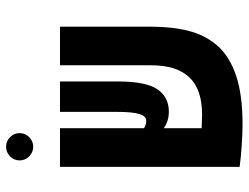

<svg xmlns="http://www.w3.org/2000/svg" viewBox="-112 -690 811 626"><g transform="rotate(-90 293.0 -376.5)"><path d="M200.2 9.3Q172.9 9.3 132.6 6.6Q92.3 3.9 63.5 0V-0.5H62.5V-585.9H188.5V-312Q198.7 -304.7 213.4 -304.7Q227.5 -304.7 234.6 -326.9Q241.7 -349.1 241.7 -399.4V-585.9H340.8V-395Q340.8 -306.6 315.7 -268.8Q290.5 -231 242.2 -231Q225.6 -231 212.2 -235.6Q198.7 -240.2 188.5 -247.6V-124Q219.2 -122.6 232.4 -122.6Q315.4 -122.6 354.5 -164.3Q393.6 -206.1 393.6 -287.6V-585.9H519.5V-287.6Q519.5 -219.7 505.4 -165Q491.2 -110.4 456.3 -71.3Q421.4 -32.2 359.1 -11.5Q296.9 9.3 200.2 9.3ZM127.9 -673.3Q109.9 -673.3 96.7 -686.3Q83.5 -699.2 83.5 -717.3Q83.5 -735.8 96.7 -748.8Q109.9 -761.7 127.9 -761.7Q146.5 -761.7 159.4 -748.8Q172.4 -735.8 172.4 -717.3Q172.4 -699.2 159.4 -686.3Q146.5 -673.3 127.9 -673.3Z"/></g></svg>

Font: CaskaydiaMono NF
Style: Bold
Weight: 700
Designer: Aaron Bell
Foundry: Saja Typeworks
Version: Version 2111.001; ttfautohint (v1.8.4);Nerd Fonts 3.1.1